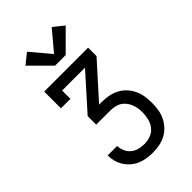

<svg xmlns="http://www.w3.org/2000/svg" viewBox="-288 -874 1175 1175"><g transform="rotate(-45 300.0 -286.0)"><path d="M302 205Q276 205 250 201Q224 197 200 187Q176 177 155.5 159.5Q135 142 121 120Q107 98 100 72.5Q93 47 93 21H175Q176 44 185.5 66.5Q195 89 213.5 104Q232 119 255 125Q278 131 302 131Q330 131 356.5 121Q383 111 400 89.5Q417 68 424 40.5Q431 13 431 -15Q431 -33 428 -52Q425 -71 418 -88Q411 -105 399 -120Q387 -135 371.5 -144.5Q356 -154 337.5 -158Q319 -162 300 -162H177V-236L375 -457H177V-385H95V-530H475V-457L276 -236H300Q329 -236 358 -230.5Q387 -225 413 -211.5Q439 -198 459 -176.5Q479 -155 491.5 -128.5Q504 -102 508.5 -73Q513 -44 513 -15Q513 14 508.5 43Q504 72 491.5 98Q479 124 459 145.5Q439 167 413.5 180.5Q388 194 359.5 199.5Q331 205 302 205ZM254 -595 126 -723 193 -777 300 -650 407 -777 474 -723 346 -595Z"/></g></svg>

Font: Iosevka Slab Extended
Style: Regular
Weight: 400
Width: 7
Monospace: yes
Designer: Belleve Invis
Foundry: Belleve Invis
Version: Version 11.1.1; ttfautohint (v1.8.3)